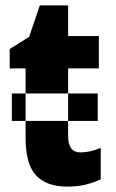

<svg xmlns="http://www.w3.org/2000/svg" viewBox="-20 -683 430 713"><path d="M24 -234V-336H343V-234ZM279 -117Q233 -117 233 -177V-429H347V-549H233V-663H128L88 -546L16 -501V-429H75V-172Q75 -72 114.5 -31Q154 10 229 10Q269 10 298.5 2.5Q328 -5 354 -17V-134Q314 -117 279 -117Z"/></svg>

Font: Noto Sans Display SemiCondensed Extra
Style: Regular
Weight: 800
Width: 4
Designer: Monotype Design Team
Foundry: Monotype Imaging Inc.
Version: Version 1.900